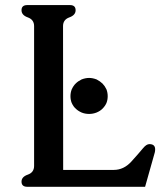

<svg xmlns="http://www.w3.org/2000/svg" viewBox="-20 -715 651 745"><path d="M225.1 -55.7H421.4Q460.4 -55.7 490 -88.4Q519.5 -121.1 535.6 -140.6Q548.3 -155.8 559.6 -155.8Q582 -155.8 582 -135.7Q582 -128.4 580.6 -123.5L543 9.8H85.9Q63.5 9.8 63.5 -10.3Q63.5 -28.8 87.9 -37.4Q112.3 -45.9 112.3 -71.3V-613.8Q112.3 -638.7 87.9 -647.5Q63.5 -656.2 63.5 -675.3Q63.5 -695.3 85.9 -695.3H251.5Q273.4 -695.3 273.4 -675.3Q273.4 -656.2 249 -647.5Q224.6 -638.7 224.6 -613.8ZM325.7 -272.9Q310.1 -272.9 296.9 -278.3Q281.7 -285.2 273.9 -293.5Q265.1 -300.8 258.3 -315.4Q253.4 -327.6 253.4 -341.8Q253.4 -355.5 258.3 -368.2Q265.1 -382.8 273.9 -391.1Q282.7 -399.9 296.4 -406.7Q311.5 -412.6 325.7 -412.6Q339.8 -412.6 355 -406.7Q368.2 -399.9 377.9 -390.6Q387.2 -380.9 393.1 -368.2Q397.9 -355.5 397.9 -341.8Q397.9 -327.6 393.1 -315.4Q387.7 -303.2 377.4 -293Q368.7 -284.2 354.5 -278.3Q340.8 -272.9 325.7 -272.9Z"/></svg>

Font: Caudex
Style: Bold
Weight: 700
Version: Version 1.01